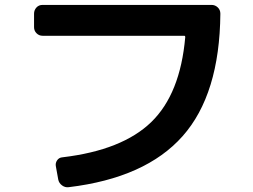

<svg xmlns="http://www.w3.org/2000/svg" viewBox="-20 -737 1040 790"><path d="M155.3 -589.8Q140.6 -589.8 130.4 -600.1Q120.1 -610.4 120.1 -625V-680.7Q120.1 -695.3 129.9 -706.1Q139.6 -716.8 155.3 -716.8H850.6Q865.2 -716.8 876 -706.5Q886.7 -696.3 886.7 -680.7Q883.8 -348.6 731.4 -176.8Q579.1 -4.9 262.7 33.2Q248 35.2 235.4 25.9Q222.7 16.6 219.7 2L210 -51.8Q207 -65.4 214.8 -77.1Q222.7 -88.9 237.3 -89.8Q483.4 -119.1 602.5 -234.9Q721.7 -350.6 742.2 -584Q742.2 -589.8 738.3 -589.8Z"/></svg>

Font: Rounded-L Mgen+ 1mn bold
Style: Bold
Weight: 700
Designer: [Source Han Sans]
Ryoko NISHIZUKA  (kana & ideographs); Paul D. Hunt (Latin, Greek & Cyrillic); Wenlong ZHANG  (bopomofo
Version: Version 1.059.20150602